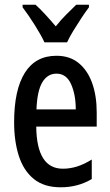

<svg xmlns="http://www.w3.org/2000/svg" viewBox="-20 -786 468 816"><path d="M220 -549Q277 -549 315 -517.5Q353 -486 372 -432Q391 -378 391 -309V-248H134Q136 -69 247 -69Q278 -69 308 -78.5Q338 -88 370 -108V-25Q311 10 238 10Q167 10 123.5 -25.5Q80 -61 60 -123.5Q40 -186 40 -266Q40 -404 85.5 -476.5Q131 -549 220 -549ZM220 -473Q182 -473 160 -436.5Q138 -400 135 -321H302Q302 -384 282 -428.5Q262 -473 220 -473ZM169 -606Q154 -638 127.5 -680Q101 -722 76 -755V-766H131Q149 -750 172 -725Q195 -700 217 -674Q241 -704 260.5 -723Q280 -742 304 -766H358V-755Q343 -735 325.5 -708.5Q308 -682 291.5 -655Q275 -628 265 -606Z"/></svg>

Font: Noto Sans Telugu ExtraCondensed Medium
Style: Regular
Weight: 500
Width: 2
Designer: Jelle Bosma - Monotype Design Team
Foundry: Monotype Imaging Inc.
Version: Version 2.005; ttfautohint (v1.8.4.7-5d5b)